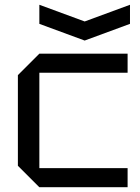

<svg xmlns="http://www.w3.org/2000/svg" viewBox="-20 -785 585 805"><path d="M55 -90V-470L145 -560H515V-480H145V-80H515V0H145ZM525 -765V-685L335 -615L145 -685V-765L335 -695Z"/></svg>

Font: Tektur
Style: Regular
Weight: 400
Designer: Adam Jagosz
Foundry: Adam Jagosz
Version: Version 1.005;gftools[0.9.30]